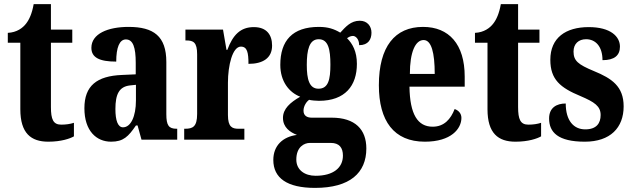

<svg xmlns="http://www.w3.org/2000/svg" viewBox="-20 -680 3079 935"><path d="M215 10C278 10 321 -5 340 -16V-82C322 -76 301 -73 278 -73C239 -73 228 -99 228 -159V-472H332V-536H228V-660H144C136 -614 122 -584 107 -565C91 -544 62 -522 18 -520V-472H79V-148C79 -31 131 10 215 10Z M521 10C581 10 605 -15 642 -69H650L669 0H843V-53H840C802 -53 790 -69 790 -124V-378C790 -504 728 -549 606 -549C506 -549 425 -516 425 -447C425 -400 464 -380 546 -380C546 -449 562 -488 593 -488C628 -488 641 -449 641 -374V-318L574 -315C451 -310 391 -262 391 -153C391 -42 450 10 521 10ZM579 -60C554 -60 542 -93 542 -149C542 -221 560 -258 613 -264L642 -267V-191C642 -113 617 -60 579 -60Z M877 0H1170V-53H1142C1111 -53 1090 -61 1090 -120V-277C1090 -361 1112 -453 1153 -453C1184 -453 1190 -424 1190 -369C1260 -369 1305 -397 1305 -458C1305 -510 1279 -548 1216 -548C1151 -548 1114 -510 1087 -437H1083L1066 -536H883V-483H887C922 -483 940 -474 940 -415V-125C940 -62 918 -53 881 -53H877Z M1514 235C1684 235 1764 162 1764 43C1764 -49 1710 -107 1595 -107H1498C1476 -107 1458 -116 1458 -141C1458 -165 1474 -186 1485 -194C1495 -191 1521 -189 1533 -189C1661 -189 1718 -263 1718 -369C1718 -429 1697 -467 1670 -494C1678 -499 1686 -505 1699 -505C1711 -505 1729 -491 1729 -460C1774 -460 1789 -489 1789 -521C1789 -552 1769 -579 1732 -579C1688 -579 1663 -549 1637 -521C1607 -539 1577 -549 1533 -549C1404 -549 1345 -482 1345 -364C1345 -283 1388 -230 1442 -209C1393 -181 1358 -150 1358 -106C1358 -59 1393 -36 1426 -23C1357 -14 1311 29 1311 99C1311 187 1378 235 1514 235ZM1531 -248C1486 -248 1474 -294 1474 -364C1474 -437 1486 -489 1532 -489C1579 -489 1589 -439 1589 -365C1589 -293 1579 -248 1531 -248ZM1517 176C1464 176 1423 148 1423 97C1423 35 1462 16 1489 16H1591C1632 16 1650 39 1650 78C1650 137 1603 176 1517 176Z M2049 10C2177 10 2227 -53 2227 -106C2227 -128 2212 -143 2194 -149C2175 -100 2143 -63 2087 -63C2014 -63 1976 -123 1974 -258H2243V-307C2243 -465 2166 -549 2040 -549C1903 -549 1825 -453 1825 -265C1825 -91 1898 10 2049 10ZM2097 -320H1976C1976 -427 2003 -485 2043 -485C2081 -485 2097 -423 2097 -320Z M2490 10C2553 10 2596 -5 2615 -16V-82C2597 -76 2576 -73 2553 -73C2514 -73 2503 -99 2503 -159V-472H2607V-536H2503V-660H2419C2411 -614 2397 -584 2382 -565C2366 -544 2337 -522 2293 -520V-472H2354V-148C2354 -31 2406 10 2490 10Z M2828 10C2952 10 3017 -58 3017 -162C3017 -259 2960 -298 2872 -334C2795 -366 2773 -384 2773 -429C2773 -467 2798 -489 2834 -489C2880 -489 2914 -454 2914 -387C2972 -387 2999 -410 2999 -453C2999 -501 2955 -548 2847 -548C2735 -548 2660 -496 2660 -389C2660 -293 2708 -253 2807 -212C2875 -183 2905 -163 2905 -120C2905 -80 2885 -50 2830 -50C2774 -50 2735 -92 2735 -176C2691 -176 2654 -156 2654 -103C2654 -36 2697 10 2828 10Z"/></svg>

Font: Noto Serif Sinhala ExtraCondensed ExtraBold
Style: Regular
Weight: 800
Width: 2
Designer: Jelle Bosma - Monotype Design Team
Foundry: Monotype Imaging Inc.
Version: Version 2.007